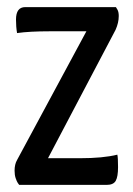

<svg xmlns="http://www.w3.org/2000/svg" viewBox="-20 -520 375 540"><path d="M314 -475Q314 -456 305 -436L115 -75H204Q270 -75 310 -85Q312 -77 312 -50Q312 -23 305.5 -11.5Q299 0 280 0H34Q33 -1 30 -5.5Q27 -10 24 -19Q21 -28 21 -40Q21 -58 28 -70L223 -432H120Q63 -432 28 -427Q25 -444 25 -465Q25 -500 51 -500H306Q307 -499 310.5 -492.5Q314 -486 314 -475Z"/></svg>

Font: Yanone Kaffeesatz
Style: Regular
Weight: 400
Designer: Yanone (Cyrillic: Daniel Pouzeot & Huerta Tipografica)
Foundry: Yanone
Version: Version 1.100;PS 001.100;hotconv 1.0.70;makeotf.lib2.5.58329